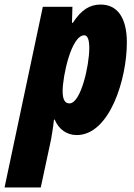

<svg xmlns="http://www.w3.org/2000/svg" viewBox="-83 -583 590 843"><path d="M-63 240H96L141 30C144 13 150 -21 154 -58H157C175 -15 210 10 254 10C399 10 474 -237 474 -396C474 -510 429 -563 359 -563C313 -563 275 -542 237 -483H233L235 -553H105ZM222 -129C202 -129 192 -146 192 -183C192 -249 230 -428 287 -428C301 -428 309 -410 309 -372C309 -295 272 -129 222 -129Z"/></svg>

Font: Noto Sans ExtraCondensed Black
Style: Italic
Weight: 900
Width: 2
Italic angle: -12°
Designer: Monotype Design Team
Foundry: Monotype Imaging Inc.
Version: Version 2.013